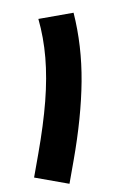

<svg xmlns="http://www.w3.org/2000/svg" viewBox="-79 -722 477 767"><g transform="rotate(10 159.0 -338.0)"><path d="M258.8 0H115.2V-96.2Q115.2 -213.9 106 -307.6Q96.7 -401.4 76.2 -479.5Q55.7 -557.6 22 -627L156.2 -675.8Q211.9 -551.8 235.4 -410.9Q258.8 -270 258.8 -94.7Z"/></g></svg>

Font: Vazirmatn FD Black
Style: Regular
Weight: 900
Designer: Saber Rastikerdar
Foundry: Saber Rastikerdar
Version: Version 33.003